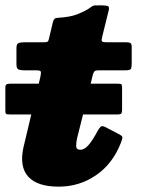

<svg xmlns="http://www.w3.org/2000/svg" viewBox="-69 -678 542 718"><path d="M-31 -365H76L82 -391Q84.5 -402.5 84 -408.8Q83.5 -415 67.5 -415H22.5Q8 -415 0.2 -418.2Q-7.5 -421.5 -7.5 -437.5V-497.5Q-7.5 -514 0.5 -517Q8.5 -520 23.5 -520H94.5Q109 -520 111 -524Q113 -528 115.5 -539L129 -596Q131.5 -604.5 135.2 -607.8Q139 -611 148.5 -611.5Q193.5 -614 221 -625Q248.5 -636 262.5 -645.5Q272 -652.5 276.2 -655Q280.5 -657.5 287 -657.8Q293.5 -658 308.5 -658Q327 -658 334 -655.2Q341 -652.5 337.5 -639L313.5 -542Q310 -528.5 311.8 -524.2Q313.5 -520 329.5 -520H401.5Q412.5 -520 418 -517.5Q423.5 -515 423.5 -503V-442Q423.5 -425 420.2 -420Q417 -415 399.5 -415H299.5Q287.5 -415 283.8 -410.8Q280 -406.5 277.5 -396L270 -365H371Q382.5 -365 385 -362.5Q387.5 -360 387.5 -351V-266.5Q387.5 -257.5 384.8 -253.8Q382 -250 369.5 -250H241.5L219.5 -162Q216 -148 215.8 -133Q215.5 -118 231.5 -118Q247 -118 262.5 -136Q278 -154 296.5 -189Q302 -199 307.5 -204Q313 -209 325.5 -202.5L373.5 -177.5Q387.5 -170.5 388.5 -165.5Q389.5 -160.5 383.5 -145Q353 -66 290.5 -23Q228 20 150.5 20Q71 20 37 -17Q3 -54 18.5 -126L48 -250H-32.5Q-44.5 -250 -46.8 -252.8Q-49 -255.5 -49 -265V-351Q-49 -359.5 -45 -362.2Q-41 -365 -31 -365Z"/></svg>

Font: Besley* Fatface
Style: Italic
Weight: 900
Italic angle: -13°
Designer: Owen Earl
Foundry: indestructible type*
Version: Version 3.000; ttfautohint (v1.8.3)